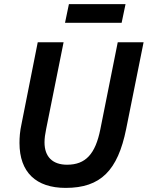

<svg xmlns="http://www.w3.org/2000/svg" viewBox="-20 -904 720 936"><path d="M297 -793H573L592 -884H316ZM164 -698 85 -300C77 -264 75 -234 75 -207C75 -64 156 12 300 12C471 12 554 -73 595 -275L680 -698H554L469 -273C445 -154 398 -101 307 -101C237 -101 197 -139 197 -210C197 -230 200 -251 205 -275L290 -698Z"/></svg>

Font: Braiins Sans SemiBold
Style: Italic
Weight: 600
Italic angle: -11.31°
Designer: Mike Abbink, Paul van der Laan, Pieter van Rosmalen, Jiri Chlebus, Lubos Buracinsky
Foundry: Bold Monday, Sudetype
Version: Version 1.000;hotconv 1.0.109;makeotfexe 2.5.65596